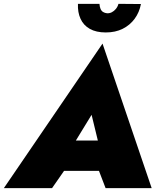

<svg xmlns="http://www.w3.org/2000/svg" viewBox="-56 -980 833 1000"><path d="M187 -90H550L578 -248H215ZM421 -382 468 -189 443 -133 494 0H734L478 -753L-36 0H215L311 -138L303 -189ZM350 -960Q348 -916 363.5 -882Q379 -848 412 -829.5Q445 -811 495 -811Q545 -811 583 -830Q621 -849 645.5 -882.5Q670 -916 678 -959L561 -960Q557 -945 547.5 -933.5Q538 -922 526 -916Q514 -910 501 -911Q490 -912 481 -917.5Q472 -923 467.5 -934Q463 -945 462 -960Z"/></svg>

Font: Jost Black
Style: Italic
Weight: 900
Italic angle: -5°
Version: Version 3.710